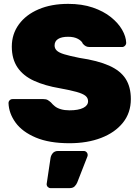

<svg xmlns="http://www.w3.org/2000/svg" viewBox="-20 -730 720 992"><path d="M339 10Q234 10 164.5 -19.5Q95 -49 60.5 -96.5Q26 -144 24 -197Q24 -206 30 -212Q36 -218 45 -218H204Q218 -218 226 -213.5Q234 -209 243 -201Q252 -190 264 -180.5Q276 -171 295 -165.5Q314 -160 339 -160Q385 -160 410 -172.5Q435 -185 435 -207Q435 -224 421.5 -235Q408 -246 376 -255Q344 -264 289 -274Q212 -287 156 -312.5Q100 -338 70.5 -381.5Q41 -425 41 -489Q41 -554 77.5 -604Q114 -654 179.5 -682Q245 -710 332 -710Q404 -710 459.5 -691Q515 -672 553 -641.5Q591 -611 611 -576Q631 -541 632 -509Q632 -500 625.5 -493.5Q619 -487 611 -487H444Q432 -487 424 -491Q416 -495 408 -504Q403 -518 383 -529Q363 -540 332 -540Q298 -540 280 -528.5Q262 -517 262 -495Q262 -480 273 -469Q284 -458 312 -449.5Q340 -441 390 -431Q485 -417 543.5 -391Q602 -365 629 -323Q656 -281 656 -218Q656 -147 615 -96Q574 -45 502.5 -17.5Q431 10 339 10ZM241 242Q233 242 227 236Q221 230 221 221L241 87Q243 73 252.5 61.5Q262 50 281 50H412Q421 50 427 56Q433 62 433 71Q433 76 431 80L379 213Q375 223 366 232.5Q357 242 339 242Z"/></svg>

Font: Rubik ExtraBold
Style: Regular
Weight: 800
Designer: Hubert and Fischer
Foundry: Hubert and Fischer
Version: Version 2.300;gftools[0.9.30]